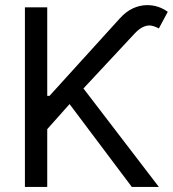

<svg xmlns="http://www.w3.org/2000/svg" viewBox="-20 -736 681 756"><path d="M78.1 -707H166V-358.4H174.8L453.1 -665Q476.1 -690.4 503.4 -703.1Q530.8 -715.8 559.6 -715.8Q604 -715.8 640.6 -689.5L605.5 -624Q583.5 -635.7 568.4 -635.7Q539.1 -635.7 508.8 -602.5L308.6 -387.7L605.5 0H499L253.9 -326.2L166 -227.5V0H78.1Z"/></svg>

Font: Pretendard Std
Style: Regular
Weight: 400
Designer: Base glyphs from Inter by Rasmus Andersson; Hangeul glyphs from Noto Sans CJK(Source Han Sans) by Jang Soo-young and Kan
Foundry: Kil Hyung-jin
Version: Version 1.309